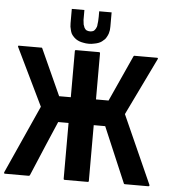

<svg xmlns="http://www.w3.org/2000/svg" viewBox="-80 -952 939 1009"><g transform="rotate(5 389.5 -447.0)"><path d="M744.1 -3.9Q743.2 -2.9 742.2 -2.9Q741.2 -2 740.2 -2Q698.2 -2 615.2 -2Q613.3 -2 612.3 -2.9Q610.4 -3.9 610.4 -4.9Q568.4 -102.5 486.3 -296.9Q465.8 -296.9 425.8 -296.9Q425.8 -199.2 425.8 -2Q425.8 0 424.8 1Q422.9 2.9 420.9 2.9Q379.9 2.9 297.9 2.9Q295.9 2.9 293.9 1Q293 0 293 -2Q293 -100.6 293 -296.9Q274.4 -296.9 238.3 -296.9Q196.3 -200.2 114.3 -4.9Q113.3 -3.9 111.3 -2.9Q110.4 -2 108.4 -2Q66.4 -2 -17.6 -2Q-17.6 -2 -19.5 -2.9Q-20.5 -2.9 -21.5 -3.9Q-21.5 -4.9 -21.5 -5.9Q-21.5 -7.8 -21.5 -8.8Q33.2 -128.9 140.6 -369.1Q91.8 -469.7 -5.9 -671.9Q-6.8 -673.8 -6.8 -674.8Q-5.9 -676.8 -5.9 -676.8Q-5.9 -677.7 -4.9 -678.7Q-3.9 -678.7 -2 -678.7Q37.1 -678.7 116.2 -678.7Q117.2 -678.7 119.1 -678.7Q120.1 -677.7 121.1 -675.8Q158.2 -594.7 231.4 -432.6Q252 -432.6 293 -432.6Q293 -513.7 293 -675.8Q293 -678.7 293.9 -679.7Q295.9 -681.6 297.9 -681.6Q338.9 -681.6 420.9 -681.6Q422.9 -681.6 424.8 -679.7Q425.8 -678.7 425.8 -675.8Q425.8 -594.7 425.8 -432.6Q448.2 -432.6 492.2 -432.6Q529.3 -513.7 602.5 -675.8Q603.5 -677.7 605.5 -678.7Q606.4 -678.7 607.4 -678.7Q647.5 -678.7 726.6 -678.7Q727.5 -678.7 728.5 -678.7Q730.5 -677.7 730.5 -676.8Q731.4 -676.8 731.4 -674.8Q731.4 -673.8 730.5 -671.9Q681.6 -571.3 584 -369.1Q637.7 -249 745.1 -8.8Q745.1 -7.8 745.1 -6.8Q744.1 -5.9 744.1 -3.9ZM262.7 -784.2Q260.7 -792 258.8 -801.8Q257.8 -811.5 257.8 -820.3Q257.8 -838.9 257.8 -877Q257.8 -882.8 257.8 -895.5Q280.3 -895.5 324.2 -895.5Q324.2 -889.6 324.2 -881.8Q324.2 -874 324.2 -866.2Q324.2 -854.5 324.2 -842.8Q325.2 -831.1 326.2 -826.2Q326.2 -819.3 329.1 -813.5Q331.1 -807.6 333 -802.7Q335 -798.8 337.9 -795.9Q340.8 -792 344.7 -790Q348.6 -789.1 353.5 -787.1Q357.4 -786.1 363.3 -786.1Q368.2 -786.1 373 -787.1Q377 -788.1 380.9 -790Q384.8 -792 387.7 -795.9Q390.6 -798.8 392.6 -802.7Q395.5 -807.6 397.5 -813.5Q399.4 -819.3 399.4 -826.2Q400.4 -831.1 401.4 -842.8Q402.3 -854.5 402.3 -866.2Q402.3 -874 402.3 -881.8Q402.3 -889.6 402.3 -895.5Q423.8 -895.5 467.8 -895.5Q467.8 -872.1 467.8 -827.1Q467.8 -825.2 467.8 -820.3Q467.8 -811.5 466.8 -801.8Q464.8 -793 462.9 -784.2Q460 -775.4 455.1 -766.6Q451.2 -758.8 445.3 -752Q438.5 -745.1 430.7 -739.3Q422.9 -733.4 412.1 -729.5Q401.4 -725.6 388.7 -723.6Q377 -720.7 362.3 -720.7Q346.7 -720.7 334 -723.6Q321.3 -725.6 311.5 -729.5Q301.8 -733.4 293 -739.3Q285.2 -745.1 279.3 -752Q272.5 -758.8 268.6 -766.6Q264.6 -775.4 262.7 -784.2Z"/></g></svg>

Font: Typeface
Style: Regular
Weight: 400
Version: Version 1.0